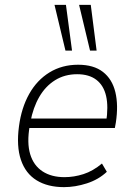

<svg xmlns="http://www.w3.org/2000/svg" viewBox="-20 -761 548 789"><path d="M243 8Q176 8 130.5 -20Q85 -48 66 -104Q47 -160 58 -242Q68 -318 100 -375Q132 -432 183.5 -463.5Q235 -495 301 -495Q365 -495 403 -465.5Q441 -436 454 -382.5Q467 -329 456 -257L452 -235H85L92 -274H436L416 -258Q426 -323 416 -366.5Q406 -410 376 -433Q346 -456 297 -456Q246 -456 206.5 -431.5Q167 -407 141.5 -363Q116 -319 105 -260L102 -243Q90 -174 104 -127.5Q118 -81 154.5 -57Q191 -33 245 -33Q284 -33 323 -45.5Q362 -58 399 -89L419 -55Q385 -23 337 -7.5Q289 8 243 8ZM350 -553 305 -741H353L377 -553ZM249 -553 204 -741H251L276 -553Z"/></svg>

Font: Nunito Sans 10pt SemiCondensed ExtraLight
Style: Italic
Weight: 250
Width: 4
Italic angle: -9°
Designer: Vernon Adams
Foundry: Vernon Adams
Version: Version 3.101;gftools[0.9.27]